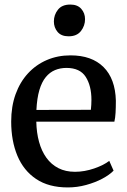

<svg xmlns="http://www.w3.org/2000/svg" viewBox="-20 -810 558 841"><path d="M277 11Q193.5 11 138.5 -25.8Q83.5 -62.5 56.2 -127.8Q29 -193 29 -277.5Q29 -343.5 48.2 -397Q67.5 -450.5 102.5 -488.5Q137.5 -526.5 185 -547Q232.5 -567.5 289 -567.5Q382 -567.5 433.5 -516.2Q485 -465 487.5 -369Q487.5 -338.5 486.2 -316.2Q485 -294 481 -277H139Q140 -229 151 -188.8Q162 -148.5 183.2 -119Q204.5 -89.5 235.8 -73.5Q267 -57.5 308.5 -57.5Q350 -57.5 392.8 -72.2Q435.5 -87 458.5 -105.5L477.5 -62.5Q459.5 -44 428 -27.2Q396.5 -10.5 357.2 0.2Q318 11 277 11ZM139.5 -328.5 378 -329Q379 -337.5 379.8 -350.2Q380.5 -363 380.5 -372.5Q380.5 -434 355.5 -473.2Q330.5 -512.5 271 -512.5Q244 -512.5 221 -503Q198 -493.5 180.5 -472.2Q163 -451 152.5 -415.5Q142 -380 139.5 -328.5ZM280 -651Q248.5 -651 232.2 -670.2Q216 -689.5 216 -716Q216 -745 233.8 -767.5Q251.5 -790 287.5 -790H288.5Q319.5 -790 336 -771.2Q352.5 -752.5 352.5 -726Q352.5 -697 334.5 -674Q316.5 -651 281 -651Z"/></svg>

Font: Merriweather 24pt
Style: Regular
Weight: 400
Designer: Eben Sorkin
Foundry: Eben Sorkin
Version: Version 2.100